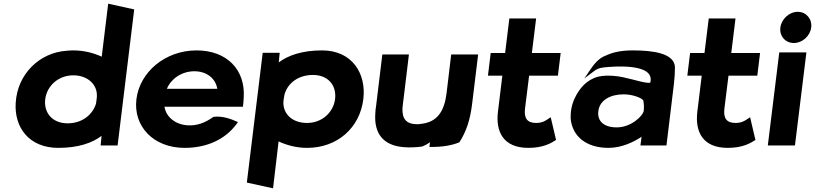

<svg xmlns="http://www.w3.org/2000/svg" viewBox="-20 -778 4415 1040"><path d="M296 23C404 23 480 -4 530 -42C529 -29 527 -8 526 0L525 10H617L707 -727L566 -758L531 -471C487 -491 435 -505 377 -505C362 -505 352 -504 340 -503C195 -493 74 -378 65 -220C57 -89 136 23 296 23ZM504 -246C503 -236 501 -227 500 -216C480 -154 423 -110 346 -110C263 -110 216 -168 225 -241C234 -312 295 -370 377 -370C456 -370 513 -318 504 -246Z M871 -200H1296L1297 -210C1298 -222 1300 -235 1300 -247C1311 -401 1208 -505 1045 -505C875 -505 737 -388 719 -241C701 -95 810 23 980 23C1098 23 1199 -21 1262 -107L1269 -117L1259 -121C1237 -131 1186 -152 1136 -145C1089 -111 1045 -97 1000 -99C930 -102 879 -145 871 -200ZM1157 -297H884C905 -349 962 -392 1033 -392C1100 -392 1148 -353 1157 -297Z M1948 -241C1965 -380 1887 -505 1725 -505C1617 -505 1540 -478 1490 -440C1491 -453 1493 -474 1494 -482L1495 -492H1403L1317 211L1459 242L1489 -12C1532 8 1585 23 1643 23C1807 23 1929 -85 1948 -241ZM1516 -237C1516 -240 1521 -266 1521 -266C1539 -330 1598 -372 1675 -372C1758 -372 1804 -315 1795 -241C1786 -171 1726 -112 1643 -112C1561 -112 1507 -164 1516 -237Z M2051 -483 2017 -203C2015 -190 2013 -176 2013 -164C2005 -56 2055 10 2166 19C2198 22 2233 20 2265 16C2282 10 2296 2 2309 -8L2306 18H2317C2381 18 2428 9 2468 -7C2505 -63 2527 -130 2537 -213L2570 -483H2424L2399 -274C2387 -177 2350 -116 2260 -107C2254 -106 2248 -105 2242 -105C2181 -105 2158 -133 2160 -191C2161 -208 2164 -225 2166 -243L2195 -483Z M2992 -20 2963 -143 2951 -135C2934 -123 2916 -112 2884 -112C2837 -112 2817 -136 2824 -191L2846 -368H3002L3017 -491H2861L2884 -678H2739L2716 -491H2638L2623 -368H2701L2677 -171C2665 -67 2704 23 2842 23C2925 23 2967 -4 2992 -20Z M3259 -476C3225 -464 3197 -430 3179 -403L3145 -353L3194 -390C3211 -403 3223 -410 3252 -413C3299 -418 3527 -438 3503 -333C3503 -331 3502 -328 3484 -330C3443 -334 3366 -363 3304 -367C3274 -369 3250 -369 3221 -363C3156 -346 3118 -298 3093 -246C3077 -212 3070 -176 3071 -137C3079 -41 3154 23 3276 23C3350 23 3416 -11 3455 -37L3449 10H3590L3630 -320C3634 -354 3636 -384 3636 -415C3632 -490 3516 -505 3408 -505C3341 -505 3297 -494 3259 -476ZM3321 -88C3252 -88 3214 -121 3221 -176C3228 -236 3287 -267 3358 -267C3409 -267 3455 -247 3464 -235C3468 -219 3469 -198 3467 -179C3464 -151 3399 -88 3321 -88Z M4072 -20 4043 -143 4031 -135C4014 -123 3996 -112 3964 -112C3917 -112 3897 -136 3904 -191L3926 -368H4082L4097 -491H3941L3964 -678H3819L3796 -491H3718L3703 -368H3781L3757 -171C3745 -67 3784 23 3922 23C4005 23 4047 -4 4072 -20Z M4207 -629C4201 -583 4234 -545 4280 -545C4325 -545 4368 -582 4374 -629C4380 -675 4347 -714 4301 -714C4255 -714 4213 -675 4207 -629ZM4286 10 4348 -494H4201L4139 10Z"/></svg>

Font: Bluebird
Style: SfBdExtObl
Weight: 700
Designer: Jasper
Foundry: Cannot Into Space Fonts
Version: Version 0.98